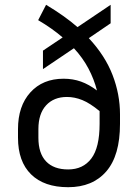

<svg xmlns="http://www.w3.org/2000/svg" viewBox="-20 -770 578 800"><path d="M480 -254Q480 -122 423 -56Q366 10 264 10Q164 10 109.5 -43.5Q55 -97 55 -196V-232Q55 -328 106.5 -385Q158 -442 245 -442Q284 -442 317.5 -430Q351 -418 384 -393Q372 -440 348.5 -484.5Q325 -529 288 -569L159 -482V-559L241 -614Q219 -633 193.5 -651Q168 -669 139 -686L172 -750Q249 -704 303 -657L441 -750V-673L350 -611Q418 -538 449 -457.5Q480 -377 480 -294ZM140 -196Q140 -131 172 -97.5Q204 -64 264 -64Q326 -64 360.5 -109.5Q395 -155 395 -254V-307Q355 -340 323 -353Q291 -366 259 -366Q204 -366 172 -331Q140 -296 140 -232Z"/></svg>

Font: Inria Sans
Style: Regular
Weight: 400
Designer: Black Foundry Team
Foundry: Black Foundry
Version: Version 1.2; ttfautohint (v1.8.3)